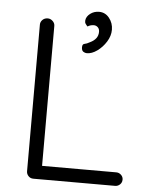

<svg xmlns="http://www.w3.org/2000/svg" viewBox="-53 -791 639 835"><g transform="rotate(5 266.0 -374.0)"><path d="M481 -59Q493 -59 502 -50.5Q511 -42 511 -30Q511 -17 502 -8.5Q493 0 481 0H124Q111 0 102.5 -9Q94 -18 94 -30V-670Q94 -682 103 -691Q112 -700 126 -700Q138 -700 147.5 -691Q157 -682 157 -670V-42L138 -59ZM408 -675Q408 -648 392 -622.5Q376 -597 353 -580.5Q330 -564 308 -564Q300 -564 292.5 -569Q285 -574 285 -588Q285 -602 294.5 -603.5Q304 -605 318 -613Q335 -621 344 -633Q353 -645 353 -661Q353 -674 345.5 -681Q338 -688 328 -688Q321 -688 314 -686Q307 -684 301 -680Q296 -685 292 -691Q288 -697 289 -706Q291 -723 307.5 -735.5Q324 -748 346 -748Q373 -748 390.5 -726Q408 -704 408 -675Z"/></g></svg>

Font: zvoove
Style: Regular
Weight: 400
Designer: Vernon Adams (Nunito) & Andrew Paglinawan (Quicksand)
Foundry: zvoove
Version: Version 3.006